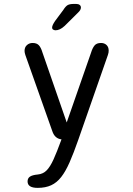

<svg xmlns="http://www.w3.org/2000/svg" viewBox="-20 -696 659 954"><path d="M167 237.5Q117 237.5 117 205.5Q117 189.5 129 181.5Q141 173.5 168 171Q194 168.5 211.8 150.5Q229.5 132.5 246 96Q262.5 59.5 283.5 2L285.5 -3.5Q252 -7.5 240 -44L106 -422.5Q102 -434.5 102 -443Q102 -461.5 113.8 -472Q125.5 -482.5 142 -482.5Q162.5 -482.5 173 -471.2Q183.5 -460 190.5 -436.5L311.5 -87.5L432.5 -434.5Q439.5 -457.5 449.8 -470Q460 -482.5 482 -482.5Q498.5 -482.5 509.2 -472.5Q520 -462.5 520 -444.5Q520 -440 519.2 -434.5Q518.5 -429 516 -422.5L368.5 0Q346 64.5 326 110Q306 155.5 284.2 183.5Q262.5 211.5 234.2 224.5Q206 237.5 167 237.5ZM256 -545.5Q250.5 -545.5 244.8 -548.5Q239 -551.5 239 -559.5Q239 -570 253.5 -591.5L294.5 -646.5Q306 -665 316.5 -670.8Q327 -676.5 347 -676.5H358Q369 -676.5 375.5 -671.8Q382 -667 382 -658.5Q382 -646.5 368 -633.5L301.5 -567.5Q288.5 -555.5 277.2 -550.5Q266 -545.5 256 -545.5Z"/></svg>

Font: Sono ExtraLight Monospace
Style: Regular
Weight: 400
Version: Version 2.112